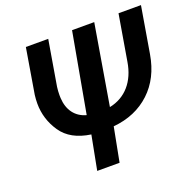

<svg xmlns="http://www.w3.org/2000/svg" viewBox="-125 -840 980 969"><g transform="rotate(-20 365.0 -355.5)"><path d="M479 -710.9H359.9L282.7 -282.7C224.6 -298.3 191.9 -344.2 188.5 -408.2C188 -413.6 188 -418.9 188 -424.3C188 -438.5 189 -453.1 190.9 -467.8L231.9 -710.9H111.8L71.3 -468.3C69.3 -452.6 68.4 -437 68.4 -422.4C68.4 -366.7 84.5 -314.9 116.2 -268.6C147.9 -221.7 199.7 -193.4 271.5 -183.1L236.3 0H356.4L391.6 -183.1C471.7 -190.4 537.6 -218.8 589.8 -267.6C641.6 -315.9 674.3 -380.9 688 -461.9L730 -710.9H609.4L567.9 -465.3C551.8 -365.2 494.1 -298.3 406.7 -280.8Z"/></g></svg>

Font: Roboto Medium
Style: Italic
Weight: 500
Italic angle: -12°
Designer: Google
Version: Version 2.137; 2017